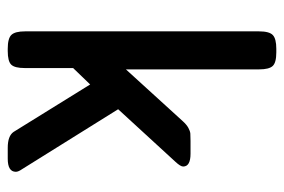

<svg xmlns="http://www.w3.org/2000/svg" viewBox="-139 -595 734 496"><g transform="rotate(90 228.0 -347.0)"><path d="M61 -44.9V-648.9Q61 -675.8 70.6 -684.8Q80.1 -693.8 106 -693.8H115.2Q142.1 -693.8 150.6 -684.3Q159.2 -674.8 159.2 -649.9V-305.2L293 -452.1Q301.8 -461.9 310.3 -466.6Q318.8 -471.2 325 -471.7Q331.1 -472.2 344.2 -472.2H377Q410.2 -472.2 410.2 -453.1Q410.2 -446.3 397.9 -433.1L262.2 -285.2L417 -37.1Q423.8 -27.3 423.8 -21Q423.8 0 390.1 0H361.8Q331.1 0 320.8 -15.1L198.2 -212.9L155.8 -168.9V-43.9Q155.8 -18.1 147 -9Q138.2 0 111.8 0H106Q79.1 0 70.1 -9.5Q61 -19 61 -44.9Z"/></g></svg>

Font: CMU Sans Serif Demi Condensed
Style: DemiCondensed
Weight: 600
Width: 3
Version: Version 0.7.0